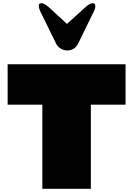

<svg xmlns="http://www.w3.org/2000/svg" viewBox="-20 -1182 833 1202"><path d="M230.5 -1114.3Q222.7 -1132.8 222.7 -1147.5Q222.7 -1162.1 240.2 -1162.1Q257.8 -1162.1 289.6 -1133.3L399.4 -1032.2L510.7 -1133.3Q541.5 -1162.1 559.1 -1162.1Q576.7 -1162.1 576.7 -1145.5Q576.7 -1128.9 569.3 -1114.3L469.7 -910.2Q448.2 -866.2 400.4 -866.2Q380.4 -866.2 360.6 -877.7Q340.8 -889.2 330.6 -910.2ZM27.8 -779.8H766.1V-526.9H548.8V0H245.1V-526.9H27.8Z"/></svg>

Font: Fz Rammetto One
Style: Regular
Weight: 400
Designer: Vernon Adams
Foundry: Vernon Adams
Version: Vit hóa bi c Thuy @ FontZin.Com